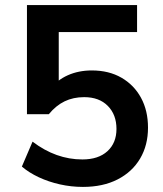

<svg xmlns="http://www.w3.org/2000/svg" viewBox="-20 -725 640 755"><path d="M306 10Q260 10 215.5 0Q171 -10 132.5 -28Q94 -46 66 -70L108 -168Q154 -133 203 -115.5Q252 -98 304 -98Q367 -98 402.5 -130.5Q438 -163 438 -218Q438 -274 404 -308.5Q370 -343 311 -343Q268 -343 234 -326.5Q200 -310 172 -276H86V-705H519V-599H211V-375H178Q204 -410 246.5 -429Q289 -448 341 -448Q408 -448 457.5 -419.5Q507 -391 534.5 -340.5Q562 -290 562 -223Q562 -154 531 -101.5Q500 -49 442.5 -19.5Q385 10 306 10Z"/></svg>

Font: NunitoSans3
Style: Bold
Weight: 700
Designer: Vernon Adams
Foundry: Vernon Adams
Version: Version 3.101;gftools[0.9.27]